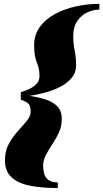

<svg xmlns="http://www.w3.org/2000/svg" viewBox="-20 -800 522 970"><path d="M272 150Q189.5 150 129.8 137.8Q70 125.5 37.5 95Q5 64.5 5 10Q5 -37.5 24.8 -73.5Q44.5 -109.5 70 -137.5Q95.5 -165.5 115.2 -189.2Q135 -213 135 -236.5Q135 -267.5 121.2 -278.2Q107.5 -289 85 -296.5V-333.5Q100 -338.5 122.5 -348Q145 -357.5 162.2 -373.8Q179.5 -390 179.5 -415.5Q179.5 -439.5 175.5 -454.8Q171.5 -470 166 -484.5Q160.5 -499 156.5 -518.8Q152.5 -538.5 152.5 -571.5Q152.5 -623.5 180.2 -662.5Q208 -701.5 255.2 -727.8Q302.5 -754 361.2 -767.2Q420 -780.5 482 -780.5V-751.5Q451 -751.5 420.5 -737.2Q390 -723 370 -693.2Q350 -663.5 350 -617Q350 -589 353.5 -567.2Q357 -545.5 360.8 -523Q364.5 -500.5 364.5 -470.5Q364.5 -434 342.5 -407Q320.5 -380 285 -361.8Q249.5 -343.5 208.5 -332.5Q167.5 -321.5 128.5 -315.5Q172.5 -309.5 209.5 -297.8Q246.5 -286 269.2 -263Q292 -240 292 -200Q292 -162.5 277.8 -131.2Q263.5 -100 245 -72.2Q226.5 -44.5 212.2 -17.8Q198 9 198 37.5Q198 59 203.5 78.2Q209 97.5 225 109.5Q241 121.5 272 121.5Z"/></svg>

Font: Bodoni* 11pt Fatface
Style: Italic
Weight: 900
Italic angle: -13°
Version: Version 2.3